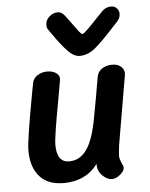

<svg xmlns="http://www.w3.org/2000/svg" viewBox="-54 -816 673 863"><g transform="rotate(-5 282.0 -384.5)"><path d="M457 -106Q456 -91 460.5 -79Q465 -67 466 -65Q473 -53 473 -44Q473 -30 454 -14Q435 2 417 2Q394 2 373 -19.5Q352 -41 353 -71V-72Q299 1 199 1Q127 1 90 -41.5Q53 -84 53 -159Q53 -183 63.5 -249Q74 -315 82 -358Q90 -401 93 -419L101 -461Q105 -480 124 -492.5Q143 -505 168 -505Q194 -505 210 -492.5Q226 -480 222 -461L207 -375Q176 -210 176 -173Q176 -94 232 -94Q281 -94 312 -139Q343 -184 360 -281Q374 -354 392 -460Q396 -484 415 -497Q434 -510 461 -510Q488 -510 503 -495.5Q518 -481 515 -460L461 -145ZM515 -735Q515 -724 510.5 -715Q506 -706 496 -696L481 -680Q423 -616 390 -589Q357 -562 320 -562Q294 -562 266 -591.5Q238 -621 205 -669L191 -689Q181 -701 183 -716Q183 -735 200 -750.5Q217 -766 238 -766Q248 -766 256.5 -760.5Q265 -755 275 -741L300 -707Q314 -687 325 -673Q336 -659 341 -659Q346 -659 366 -678.5Q386 -698 411 -725L438 -753Q455 -771 480 -771Q495 -771 505 -760.5Q515 -750 515 -735Z"/></g></svg>

Font: Mali SemiBold
Style: Italic
Weight: 600
Italic angle: -10°
Version: Version 1.000; ttfautohint (v1.6)